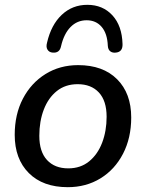

<svg xmlns="http://www.w3.org/2000/svg" viewBox="-20 -767 605 796"><path d="M261 9Q158 9 99.5 -49.5Q41 -108 41 -208Q41 -293 75 -358Q109 -423 168.5 -460Q228 -497 304 -497Q407 -497 465.5 -438.5Q524 -380 524 -280Q524 -195 490 -129.5Q456 -64 396.5 -27.5Q337 9 261 9ZM263 -69Q314 -69 349.5 -98Q385 -127 403.5 -175.5Q422 -224 422 -283Q422 -349 390 -383.5Q358 -418 302 -418Q251 -418 215.5 -389.5Q180 -361 161.5 -312.5Q143 -264 143 -204Q143 -138 175 -103.5Q207 -69 263 -69ZM198 -549Q184 -550 177 -561Q170 -572 175 -590Q192 -664 236 -705.5Q280 -747 342 -747Q406 -747 446 -703.5Q486 -660 488 -584Q489 -552 461 -549Q447 -547 437.5 -554Q428 -561 427 -577Q425 -628 401.5 -655.5Q378 -683 339 -683Q300 -683 272.5 -655Q245 -627 233 -575Q227 -546 198 -549Z"/></svg>

Font: Nunito SemiBold
Style: Italic
Weight: 600
Italic angle: -9°
Designer: Vernon Adams
Foundry: Vernon Adams
Version: Version 3.601; ttfautohint (v1.8.2.53-6de2)